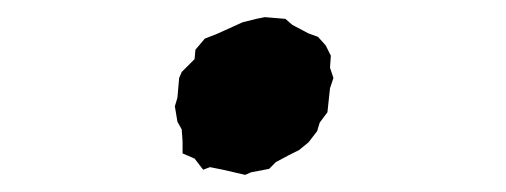

<svg xmlns="http://www.w3.org/2000/svg" viewBox="-20 -366 590 224"><path d="M240 -168 225 -171 217 -168 207 -181 193 -187V-201L192 -215L187 -224L184 -242L187 -252L189 -275L192 -282L207 -297L208 -308L219 -321L232 -326L252 -335L263 -340L279 -344L289 -346L313 -344L321 -337L340 -327L351 -323L360 -313L366 -301L365 -287L369 -275L365 -263L362 -235L353 -223L350 -213L340 -200L329 -191L317 -185L302 -177L294 -169L273 -165L266 -162Z"/></svg>

Font: Winky Rough
Style: Bold Italic
Weight: 700
Italic angle: -8.97852°
Designer: Simon Atzbach
Foundry: typofactur
Version: Version 1.206; ttfautohint (v1.8.4.7-5d5b)